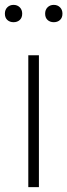

<svg xmlns="http://www.w3.org/2000/svg" viewBox="-46 -767 276 787"><path d="M70 0V-540.5H113.5V0ZM174.5 -676Q159 -676 149 -685.2Q139 -694.5 139 -711Q139 -727 149 -737Q159 -747 174.5 -747Q190 -747 200 -737Q210 -727 210 -711Q210 -694.5 200 -685.2Q190 -676 174.5 -676ZM9.5 -676Q-6 -676 -16 -685.2Q-26 -694.5 -26 -711Q-26 -727 -16 -737Q-6 -747 9.5 -747Q25 -747 35 -737Q45 -727 45 -711Q45 -694.5 35 -685.2Q25 -676 9.5 -676Z"/></svg>

Font: Encode Sans Cnd XLt
Style: Regular
Weight: 200
Width: 3
Designer: Multiple Designers
Foundry: Impallari Type
Version: Version 3.002; ttfautohint (v1.8.3) -l 8 -r 50 -G 200 -x 14 